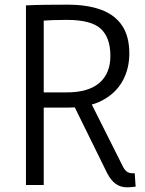

<svg xmlns="http://www.w3.org/2000/svg" viewBox="-20 -791 621 821"><path d="M91 0V-768Q133 -770 177 -770.5Q221 -771 269 -771Q354 -771 413 -749Q472 -727 502.5 -681Q533 -635 533 -562Q533 -497 504 -444.5Q475 -392 417 -361.5Q359 -331 271 -331H127V-396H266Q358 -396 405 -436.5Q452 -477 452 -552Q452 -630 411 -668Q370 -706 265 -706Q238 -706 207 -705Q176 -704 150 -702L167 -719V0ZM283 -366 357 -375 504 -82Q512 -65 522 -57.5Q532 -50 548 -50Q550 -50 552 -50Q554 -50 556 -50L560 7Q552 8 542.5 9Q533 10 524 10Q495 10 474.5 -5Q454 -20 438 -51Z"/></svg>

Font: Yaldevi ExtraLight
Style: Regular
Weight: 400
Version: Version 1.100